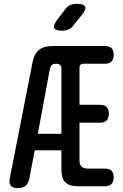

<svg xmlns="http://www.w3.org/2000/svg" viewBox="-20 -970 640 1000"><path d="M300 -84V-187H161L133 -41Q128 -15 113.5 -2.5Q99 10 73 10Q47 10 36.5 -2.5Q26 -15 31 -41L150 -648Q158 -690 183 -710Q208 -730 251 -730H527Q550 -730 561 -719Q572 -708 572 -685Q572 -662 561 -650Q550 -638 527 -638H415Q405 -638 399.5 -633Q394 -628 394 -617V-424H501Q524 -424 535.5 -412.5Q547 -401 547 -378Q547 -355 535.5 -343Q524 -331 501 -331H394V-134Q394 -113 404.5 -102.5Q415 -92 437 -92H527Q550 -92 561 -80.5Q572 -69 572 -47Q572 -24 561 -12Q550 0 527 0H384Q341 0 320.5 -20.5Q300 -41 300 -84ZM300 -273V-611Q300 -625 293 -631.5Q286 -638 272.5 -638Q259 -638 251 -632Q243 -626 240 -612L177 -273ZM305 -810Q269 -810 262.5 -823.5Q256 -837 277 -866L319 -921Q331 -937 345.5 -943.5Q360 -950 380 -950Q416 -950 423 -936Q430 -922 407 -893L362 -837Q351 -823 337 -816.5Q323 -810 305 -810Z"/></svg>

Font: Maple Mono NL Medium
Style: Regular
Weight: 500
Monospace: yes
Designer: subframe7536
Version: Version 7.000